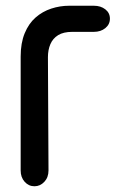

<svg xmlns="http://www.w3.org/2000/svg" viewBox="-20 -646 442 669"><path d="M221 -626H307Q331 -626 347 -613.5Q363 -601 363 -581Q363 -561 347 -548Q331 -535 307 -535H232Q201 -535 182.5 -523.5Q164 -512 155.5 -492Q147 -472 147 -447L149 -52Q149 -28 134.5 -12.5Q120 3 100 3Q80 3 66 -12.5Q52 -28 52 -52V-449Q52 -496 66 -530Q80 -564 104 -585Q128 -606 158.5 -616Q189 -626 221 -626Z"/></svg>

Font: Beiruti SemiBold
Style: Regular
Weight: 600
Designer: Arlette Boutros
Foundry: Boutros
Version: Version 1.41